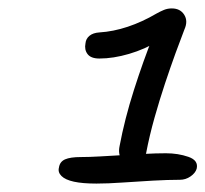

<svg xmlns="http://www.w3.org/2000/svg" viewBox="-20 -828 488 456"><path d="M297 -436Q278 -436 269 -449Q260 -462 264 -481Q276 -545 298 -614Q320 -683 344 -743L357 -731Q324 -711 286.5 -700Q249 -689 216 -689Q196 -689 188 -699.5Q180 -710 183 -725Q184 -736 192.5 -743Q201 -750 216 -751Q249 -753 283.5 -764.5Q318 -776 352 -796Q361 -801 369.5 -804.5Q378 -808 388 -808Q408 -808 417.5 -793Q427 -778 418 -758Q409 -735 397 -702Q385 -669 372 -630Q359 -591 347 -548.5Q335 -506 327 -464Q324 -453 316 -444.5Q308 -436 297 -436ZM209 -392Q176 -392 155.5 -396.5Q135 -401 126 -410Q117 -419 120 -430Q122 -444 134.5 -449.5Q147 -455 172 -455Q192 -455 217.5 -456.5Q243 -458 270 -459.5Q297 -461 323.5 -462.5Q350 -464 374 -464Q403 -464 427.5 -455.5Q452 -447 447 -427Q444 -417 432.5 -409Q421 -401 407 -401Q379 -401 343 -399Q307 -397 271.5 -394.5Q236 -392 209 -392Z"/></svg>

Font: Shantell Sans Light
Style: Italic
Weight: 300
Italic angle: -11°
Designer: Stephen Nixon, Anya Danilova, Shantell Martin
Foundry: Arrow Type
Version: Version 1.008;[ac192a2d6]